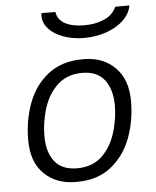

<svg xmlns="http://www.w3.org/2000/svg" viewBox="-53 -782 681 838"><g transform="rotate(-5 287.5 -363.5)"><path d="M516 -321Q516 -235 488 -160Q460 -85 400.5 -37.5Q341 10 251 10H246Q160 10 107 -42Q54 -94 54 -190Q54 -276 82 -351.5Q110 -427 170 -474Q230 -521 321 -521H326Q410 -521 463 -468.5Q516 -416 516 -321ZM136 -289Q126 -245 126 -202Q126 -131 158 -90Q190 -49 257 -49Q327 -49 370.5 -93.5Q414 -138 431 -209Q444 -260 444 -308Q444 -378 412 -420Q380 -462 314 -462Q242 -462 197 -414Q152 -366 136 -289ZM159 -725Q159 -733 160 -737H221Q226 -702 258.5 -685Q291 -668 342 -668Q392 -668 430 -685Q468 -702 483 -737H545Q540 -703 511 -674.5Q482 -646 436 -629.5Q390 -613 337 -613Q287 -613 246 -628Q205 -643 182 -668.5Q159 -694 159 -725Z"/></g></svg>

Font: Chivo Light Italic
Style: Regular
Weight: 300
Italic angle: -8.05°
Designer: Hector Gatti
Foundry: Omnibus-Type
Version: Version 1.007